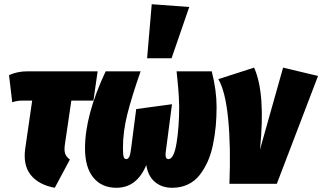

<svg xmlns="http://www.w3.org/2000/svg" viewBox="-20 -873 1531 912"><path d="M318.8 -395 288.1 -186Q284.2 -158.7 289.6 -143.1Q294.9 -127.4 312 -115.2L240.2 19Q163.6 4.9 126 -42Q88.4 -88.9 100.1 -168.9L132.8 -395H82Q60.5 -395 38.1 -387.2L22.9 -516.1Q63 -534.2 108.9 -534.2H443.8L423.8 -395Z M700.7 -853 878.9 -839.8 794.9 -596.2H678.7ZM532.7 19Q463.4 19 423.6 -29.3Q383.8 -77.6 383.8 -168Q383.8 -326.2 481.9 -534.2H647.9Q605.5 -413.1 584.7 -330.1Q564 -247.1 564 -171.9Q564 -141.1 567.1 -129.2Q570.3 -117.2 579.6 -117.2Q588.4 -117.2 594 -128.4Q599.6 -139.6 603 -169.9L627 -355L796.9 -377.9L769 -164.1Q765.1 -142.6 767.1 -129.9Q769 -117.2 779.8 -117.2Q806.2 -117.2 818.6 -193.4Q831.1 -269.5 831.1 -367.2Q831.1 -386.7 829.6 -410.4Q828.1 -434.1 826.9 -450Q825.7 -465.8 822.8 -494.6Q819.8 -523.4 818.8 -534.2H985.8Q1008.8 -444.3 1008.8 -365.2Q1008.8 -318.4 1004.9 -275.1Q1001 -231.9 991.9 -187.3Q982.9 -142.6 966.8 -106.4Q950.7 -70.3 928.2 -41.5Q905.8 -12.7 872.3 3.2Q838.9 19 797.9 19Q749.5 19 716.6 -8.1Q683.6 -35.2 674.8 -88.9Q629.9 19 532.7 19Z M1187 -551.8Q1242.2 -428.7 1214.8 -162.1L1324.7 -551.8L1490.7 -512.2L1294.9 0H1069.8Q1076.7 -177.7 1063.7 -308.6Q1050.8 -439.5 1017.1 -497.1Z"/></svg>

Font: Fira Sans Compressed Heavy
Style: Italic
Weight: 900
Width: 3
Italic angle: -8°
Designer: Carrois Corporate & Edenspiekermann AG
Foundry: Carrois Corporate GbR & Edenspiekermann AG
Version: Version 4.203;PS 004.203;hotconv 1.0.88;makeotf.lib2.5.64775